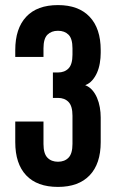

<svg xmlns="http://www.w3.org/2000/svg" viewBox="-20 -728 456 755"><path d="M376 -520Q376 -500 372.5 -479.5Q369 -459 361.5 -442Q354 -425 342.5 -412Q331 -399 315 -393Q331 -387 342.5 -374Q354 -361 361.5 -343.5Q369 -326 372.5 -306Q376 -286 376 -266V-169Q376 -84 332.5 -38.5Q289 7 208 7Q126 7 83 -38.5Q40 -84 40 -169V-250H151V-162Q151 -124 166.5 -108Q182 -92 208 -92Q234 -92 249.5 -108Q265 -124 265 -162V-273Q265 -311 249.5 -327Q234 -343 208 -343H188V-443H208Q234 -443 249.5 -459Q265 -475 265 -513V-538Q265 -576 249.5 -591.5Q234 -607 208 -607Q182 -607 166.5 -591.5Q151 -576 151 -538V-504H40V-531Q40 -616 83 -662Q126 -708 208 -708Q289 -708 332.5 -662Q376 -616 376 -531Z"/></svg>

Font: Bebas Neue Bold
Style: Regular
Weight: 700
Designer: Ryoichi Tsunekawa & LGV (GE)
Foundry: Free Software Foundation, Inc.
Version: Version 1.003 August 13, 2016